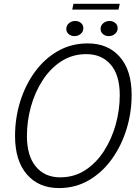

<svg xmlns="http://www.w3.org/2000/svg" viewBox="-20 -972 724 1002"><path d="M287.5 9.5Q182 9.5 120.2 -62Q58.5 -133.5 58.5 -262Q58.5 -355 85.2 -441.5Q112 -528 162 -596.8Q212 -665.5 282 -705.5Q352 -745.5 438 -745.5Q543.5 -745.5 605.2 -675.2Q667 -605 667 -477Q667 -384 640 -297Q613 -210 563 -140.8Q513 -71.5 443.2 -31Q373.5 9.5 287.5 9.5ZM294 -46.5Q367 -46.5 424.5 -83.8Q482 -121 522.2 -183.2Q562.5 -245.5 583.8 -321.8Q605 -398 605 -475.5Q605 -579.5 558 -634.5Q511 -689.5 430.5 -689.5Q358 -689.5 300.5 -652.5Q243 -615.5 202.8 -553.5Q162.5 -491.5 141.5 -415.8Q120.5 -340 120.5 -262.5Q120.5 -158.5 167.2 -102.5Q214 -46.5 294 -46.5ZM368.5 -783.5Q351 -783.5 338.5 -794Q326 -804.5 326 -821Q326 -839.5 340 -851Q354 -862.5 372.5 -862.5Q390 -862.5 402.5 -852.2Q415 -842 415 -825Q415 -806.5 401 -795Q387 -783.5 368.5 -783.5ZM547.5 -783.5Q530 -783.5 517.5 -794Q505 -804.5 505 -821Q505 -839.5 519 -851Q533 -862.5 551.5 -862.5Q569 -862.5 581.5 -852.2Q594 -842 594 -825Q594 -806.5 580 -795Q566 -783.5 547.5 -783.5ZM357 -922 363.5 -952H605L598.5 -922Z"/></svg>

Font: Epilogue Light
Style: Italic
Weight: 300
Italic angle: -12°
Designer: Tyler Finck
Foundry: Etcetera Type Co
Version: Version 2.111; ttfautohint (v1.8.3)